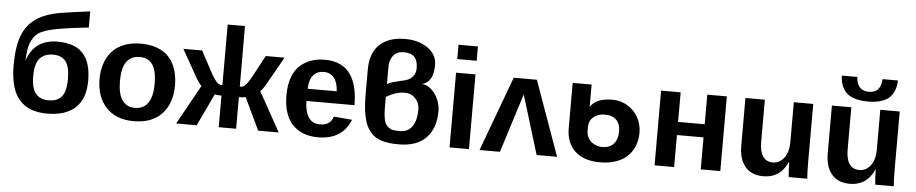

<svg xmlns="http://www.w3.org/2000/svg" viewBox="-43 -1041 6444 1351"><g transform="rotate(5 3179.5 -366.0)"><path d="M435.1 -245.1Q435.1 -334 405 -370.6Q375 -407.2 317.9 -407.2Q255.9 -407.2 222.9 -370.4Q189.9 -333.5 189.9 -245.1Q189.9 -157.2 221.9 -120.6Q253.9 -84 310.1 -84Q340.3 -84 362.1 -91.6Q383.8 -99.1 400.9 -116.9Q418 -134.8 426.5 -166.7Q435.1 -198.7 435.1 -245.1ZM339.8 -501Q461.9 -501 520 -438Q578.1 -375 578.1 -246.1Q578.1 -118.7 509.5 -54.4Q440.9 9.8 310.1 9.8Q246.1 9.8 198.2 -7.6Q150.4 -24.9 115.7 -62.5Q81.1 -100.1 63.5 -162.1Q45.9 -224.1 45.9 -311Q45.9 -437 75.2 -515.9Q104.5 -594.7 168.7 -639.9Q232.9 -685.1 342.8 -704.1Q449.2 -720.7 549.8 -732.9V-619.1Q426.8 -606 363.8 -595.2Q315.9 -587.4 285.9 -580.3Q255.9 -573.2 227.1 -561Q198.2 -548.8 182.1 -532.7Q166 -516.6 152.8 -490.7Q139.6 -464.8 133.8 -430.7Q127.9 -396.5 126 -348.1Q176.3 -501 339.8 -501Z M1189.5 -265.1Q1189.5 -140.1 1120.4 -65.2Q1051.3 9.8 920.9 9.8Q794.9 9.8 725.8 -65.2Q656.7 -140.1 656.7 -265.1Q656.7 -324.7 673.3 -374.3Q689.9 -423.8 722.4 -460.4Q754.9 -497.1 806.4 -517.6Q857.9 -538.1 923.8 -538.1Q993.2 -538.1 1044.9 -517.8Q1096.7 -497.6 1127.9 -460.4Q1159.2 -423.3 1174.3 -374.5Q1189.5 -325.7 1189.5 -265.1ZM1045.9 -265.1Q1045.9 -357.4 1015.9 -400.6Q985.8 -443.8 925.8 -443.8Q800.8 -443.8 800.8 -265.1Q800.8 -172.9 832 -128.4Q863.3 -84 919.4 -84Q1045.9 -84 1045.9 -265.1Z M1521.5 0V-223.1Q1486.3 -223.1 1474.6 -229L1365.7 0H1220.7L1375.5 -278.8Q1357.9 -292.5 1330.6 -341.8L1225.6 -527.8H1358.4L1425.3 -402.8Q1449.2 -355.5 1466.8 -331.8Q1484.4 -308.1 1495.1 -302.5Q1505.9 -296.9 1521.5 -296.9V-725.1H1643.6L1644.5 -296.9Q1660.2 -296.9 1670.9 -302.5Q1681.6 -308.1 1699.2 -331.8Q1716.8 -355.5 1740.7 -402.8L1807.6 -527.8H1940.4L1835.4 -341.8Q1808.1 -292.5 1790.5 -278.8L1945.3 0H1800.3L1691.4 -229Q1683.1 -223.1 1644.5 -223.1V0Z M2223.6 9.8Q2106.9 9.8 2041.7 -60.1Q1976.6 -129.9 1976.6 -267.1Q1976.6 -339.8 1996.6 -393.8Q2016.6 -447.8 2052 -478.5Q2087.4 -509.3 2130.6 -523.7Q2173.8 -538.1 2225.6 -538.1Q2287.1 -538.1 2332.5 -516.8Q2377.9 -495.6 2405.5 -455.8Q2433.1 -416 2446.3 -362.8Q2459.5 -309.6 2459.5 -242.2V-237.8H2120.6Q2120.6 -166.5 2147 -124.3Q2173.3 -82 2230.5 -82Q2302.7 -82 2322.3 -145L2451.7 -133.8Q2394.5 9.8 2223.6 9.8ZM2223.6 -452.1Q2179.2 -452.1 2151.4 -420.9Q2123.5 -389.6 2121.6 -324.2H2326.7Q2323.2 -387.2 2296.6 -419.7Q2270 -452.1 2223.6 -452.1Z M3000 -567.9Q3000 -544.4 2997.1 -525.4Q2994.1 -506.3 2986.3 -485.8Q2978.5 -465.3 2961.7 -450Q2944.8 -434.6 2919.9 -426.8Q2952.6 -426.8 2983.4 -400.9Q3014.2 -375 3033.2 -333Q3052.2 -291 3052.2 -246.1Q3052.2 -126.5 2986.6 -58.3Q2920.9 9.8 2793.9 9.8Q2755.9 9.8 2726.6 6.3Q2697.3 2.9 2668.9 -6.3Q2640.6 -15.6 2620.1 -31.2Q2599.6 -46.9 2582.3 -71Q2564.9 -95.2 2554 -128.9Q2543 -162.6 2537.1 -208Q2531.2 -253.4 2531.2 -311V-497.1Q2531.2 -547.9 2543.9 -588.1Q2556.6 -628.4 2578.6 -655.3Q2600.6 -682.1 2631.6 -699.7Q2662.6 -717.3 2697.8 -725.1Q2732.9 -732.9 2773.9 -732.9Q2872.6 -732.9 2936.3 -687Q3000 -641.1 3000 -567.9ZM2674.3 -245.1Q2674.3 -187.5 2682.4 -152.8Q2690.4 -118.2 2710 -104Q2729.5 -89.8 2745.4 -86.9Q2761.2 -84 2793.9 -84Q2850.6 -84 2880.4 -126.2Q2910.2 -168.5 2910.2 -245.1Q2910.2 -292.5 2880.4 -324.2Q2850.6 -356 2804.2 -356Q2742.2 -356 2674.3 -314.9ZM2674.3 -404.8Q2678.7 -408.2 2685.1 -411.4Q2691.4 -414.6 2700 -417.5Q2708.5 -420.4 2715.6 -422.6Q2722.7 -424.8 2734.4 -427.7Q2746.1 -430.7 2752.2 -432.1Q2758.3 -433.6 2771.7 -436.8Q2785.2 -439.9 2790 -440.9Q2873 -459.5 2873 -536.1Q2873 -587.4 2849.6 -613.3Q2826.2 -639.2 2772 -639.2Q2725.6 -639.2 2700 -608.4Q2674.3 -577.6 2674.3 -525.9Z M3289.1 -624H3151.9V-725.1H3289.1ZM3289.1 0H3151.9V-527.8H3289.1Z M3767.1 0 3639.6 -417 3507.8 0H3363.8L3559.1 -527.8H3722.7L3911.6 0Z M3975.6 -208V-405.8V-527.8H4109.4V-369.1Q4147.5 -434.1 4265.6 -434.1Q4324.7 -434.1 4373 -404.5Q4421.4 -375 4448 -325.7Q4474.6 -276.4 4474.6 -219.2Q4474.6 -169.9 4458.5 -128.4Q4442.4 -86.9 4411.1 -55.2Q4379.9 -23.4 4329.6 -5.6Q4279.3 12.2 4215.3 12.2Q4100.1 12.2 4037.8 -46.6Q3975.6 -105.5 3975.6 -208ZM4330.6 -216.8Q4330.6 -268.6 4302.5 -296.9Q4274.4 -325.2 4219.7 -325.2Q4172.9 -325.2 4141.1 -298.6Q4109.4 -272 4109.4 -226.1V-204.1Q4109.4 -175.8 4120.4 -154.1Q4131.3 -132.3 4148.4 -120.4Q4165.5 -108.4 4184.1 -102.3Q4202.6 -96.2 4220.7 -96.2Q4273.9 -96.2 4302.2 -127.7Q4330.6 -159.2 4330.6 -216.8Z M4600.1 -527.8H4738.3V-318.8H4926.3V-527.8H5064.5V0H4926.3V-226.1H4738.3V0H4600.1Z M5542 -105H5539.6Q5487.3 9.8 5369.6 9.8Q5279.3 9.8 5235.8 -48.8Q5195.8 -99.6 5195.8 -192.9V-527.8H5333V-231.9Q5333 -92.8 5426.8 -92.8Q5475.1 -92.8 5506.8 -134.8Q5537.6 -176.8 5537.6 -245.1V-527.8H5674.8V-118.2Q5674.8 -45.4 5678.7 0H5547.9Q5547.9 -3.4 5546.1 -19.8Q5544.4 -36.1 5543.9 -46.9L5543 -79.1Q5542 -88.9 5542 -105Z M6056.6 -578.1Q6009.3 -578.1 5973.6 -587.6Q5938 -597.2 5917 -612.3Q5896 -627.4 5882.6 -650.1Q5869.1 -672.9 5864 -694.8Q5858.9 -716.8 5857.4 -744.1H5966.8Q5972.7 -647 6056.6 -647Q6098.6 -647 6120.6 -670.7Q6142.6 -694.3 6145.5 -744.1H6254.4Q6252.9 -716.8 6247.8 -694.8Q6242.7 -672.9 6229.2 -650.1Q6215.8 -627.4 6194.8 -612.3Q6173.8 -597.2 6138.7 -587.6Q6103.5 -578.1 6056.6 -578.1ZM6152.8 -105H6150.4Q6098.1 9.8 5980.5 9.8Q5890.1 9.8 5846.7 -48.8Q5806.6 -99.6 5806.6 -192.9V-527.8H5943.8V-231.9Q5943.8 -92.8 6037.6 -92.8Q6085.9 -92.8 6117.7 -134.8Q6148.4 -176.8 6148.4 -245.1V-527.8H6285.6V-118.2Q6285.6 -45.4 6289.6 0H6158.7Q6158.7 -3.4 6157 -19.8Q6155.3 -36.1 6154.8 -46.9L6153.8 -79.1Q6152.8 -88.9 6152.8 -105Z"/></g></svg>

Font: Libra Sans Modern
Style: Bold
Weight: 700
Foundry: Stefan Peev, Context Ltd
Version: Version 1.000